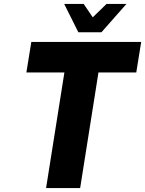

<svg xmlns="http://www.w3.org/2000/svg" viewBox="-20 -955 737 975"><path d="M307 -587H114L139 -742H697L672 -587H480L387 0H214ZM306 -935H405L451 -867L521 -935H622L495 -791H378Z"/></svg>

Font: Exo ExtraBold
Style: Italic
Weight: 800
Italic angle: -9°
Designer: Natanael Gama
Foundry: Natanael Gama
Version: Version 1.500; ttfautohint (v1.6)